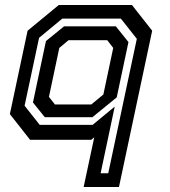

<svg xmlns="http://www.w3.org/2000/svg" viewBox="-20 -560 679 769"><path d="M456.5 189H315L357.5 -10L345.5 0H100.5L19.5 -103L90.5 -437L215.5 -540H508.5L589.5 -437ZM413.5 134 528 -404.5 464 -485.5H229.5L136.5 -408.5L78.5 -136.5L139 -60H351L439.5 -133L383 134ZM345.5 -141.5 394 -181.5 433.5 -368 409.5 -399H254.5L217.5 -368L176 -172L200 -141.5ZM350 -90.5H159.5L112 -149.5L164 -395.5L236.5 -454.5H444L494.5 -391.5L447.5 -170Z"/></svg>

Font: Tourney SemiBold
Style: Italic
Weight: 600
Italic angle: -12°
Version: Version 1.015